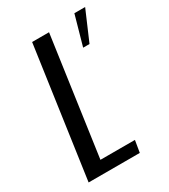

<svg xmlns="http://www.w3.org/2000/svg" viewBox="-155 -682 666 757"><g transform="rotate(-30 178.0 -303.0)"><path d="M22 0 106 -591H183L107 -54H264L255 0ZM269 -471 307 -606H356L298 -471Z"/></g></svg>

Font: Alumni Sans Thin Medium
Style: Italic
Weight: 500
Italic angle: -8°
Version: Version 1.016